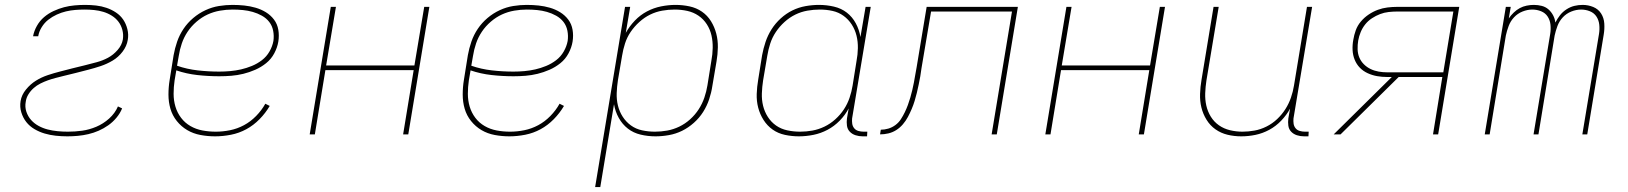

<svg xmlns="http://www.w3.org/2000/svg" viewBox="-20 -548 6640 783"><path d="M255 8Q231 8 207.5 5.5Q184 3 162 -3.5Q140 -10 120.5 -21.5Q101 -33 87.5 -50Q74 -67 67 -89.5Q60 -112 64 -136Q68 -161 86 -183Q104 -205 126.5 -219Q149 -233 174.5 -241.5Q200 -250 225.5 -256.5Q251 -263 276 -269.5Q301 -276 327 -282Q351 -288 375 -294.5Q399 -301 420.5 -312.5Q442 -324 459.5 -344Q477 -364 481 -387Q484 -407 479 -426Q474 -445 463 -459.5Q452 -474 436 -484Q420 -494 402 -499.5Q384 -505 364.5 -507Q345 -509 326 -509Q307 -509 287.5 -507.5Q268 -506 249 -501.5Q230 -497 211.5 -488.5Q193 -480 177 -467.5Q161 -455 150 -437Q139 -419 136 -401V-400H115V-401Q119 -422 130.5 -442.5Q142 -463 159.5 -478Q177 -493 198.5 -503Q220 -513 241 -518.5Q262 -524 284 -526Q306 -528 327 -528Q350 -528 372 -525.5Q394 -523 414.5 -516Q435 -509 453 -497Q471 -485 482.5 -468Q494 -451 499.5 -429Q505 -407 501 -385Q497 -360 480 -337.5Q463 -315 439.5 -301Q416 -287 390.5 -278.5Q365 -270 339.5 -263.5Q314 -257 289 -250.5Q264 -244 238 -238Q222 -234 206.5 -230Q191 -226 175.5 -220.5Q160 -215 145 -207.5Q130 -200 117.5 -189Q105 -178 96 -163.5Q87 -149 85 -133Q81 -112 87.5 -92.5Q94 -73 107 -58.5Q120 -44 137.5 -34.5Q155 -25 174.5 -20Q194 -15 215 -13Q236 -11 257 -11Q286 -11 315 -15Q344 -19 372.5 -31Q401 -43 425 -64.5Q449 -86 461 -114L478 -106Q470 -86 455 -68Q440 -50 421.5 -37Q403 -24 382.5 -15Q362 -6 340.5 -1Q319 4 297.5 6Q276 8 255 8Z M857 8Q827 8 797.5 2.5Q768 -3 743.5 -17.5Q719 -32 701 -54.5Q683 -77 675 -104.5Q667 -132 667 -162.5Q667 -193 672 -223L688 -323Q693 -351 702.5 -378.5Q712 -406 728.5 -430.5Q745 -455 768 -474.5Q791 -494 818 -506.5Q845 -519 873 -523.5Q901 -528 928 -528Q953 -528 976.5 -525.5Q1000 -523 1022.5 -516.5Q1045 -510 1064.5 -498Q1084 -486 1097.5 -468Q1111 -450 1115 -426.5Q1119 -403 1115 -378Q1111 -354 1098.5 -330.5Q1086 -307 1065.5 -290.5Q1045 -274 1021 -263.5Q997 -253 972.5 -247Q948 -241 923.5 -239Q899 -237 874 -237Q829 -237 784.5 -242Q740 -247 699 -261L692 -220Q688 -193 688 -165.5Q688 -138 695.5 -113Q703 -88 718.5 -67.5Q734 -47 756.5 -34Q779 -21 805.5 -16Q832 -11 860 -11Q889 -11 918.5 -17Q948 -23 975 -37.5Q1002 -52 1024.5 -75Q1047 -98 1062 -125L1080 -116Q1063 -87 1038.5 -62Q1014 -37 984.5 -21Q955 -5 922 1.5Q889 8 857 8ZM874 -256Q896 -256 918.5 -258Q941 -260 963 -265Q985 -270 1007 -279Q1029 -288 1048 -302.5Q1067 -317 1079 -338Q1091 -359 1095 -381Q1098 -402 1094 -422.5Q1090 -443 1078 -458.5Q1066 -474 1048 -484Q1030 -494 1010.5 -499.5Q991 -505 970.5 -507Q950 -509 928 -509Q903 -509 877 -504.5Q851 -500 827 -489Q803 -478 781.5 -459.5Q760 -441 745 -418.5Q730 -396 721.5 -371Q713 -346 709 -320L702 -280Q742 -266 786 -261Q830 -256 874 -256Z M1243 0 1329 -520H1350L1310 -281H1670L1710 -520H1731L1645 0H1624L1667 -262H1307L1264 0Z M2057 8Q2027 8 1997.5 2.5Q1968 -3 1943.5 -17.5Q1919 -32 1901 -54.5Q1883 -77 1875 -104.5Q1867 -132 1867 -162.5Q1867 -193 1872 -223L1888 -323Q1893 -351 1902.5 -378.5Q1912 -406 1928.5 -430.5Q1945 -455 1968 -474.5Q1991 -494 2018 -506.5Q2045 -519 2073 -523.5Q2101 -528 2128 -528Q2153 -528 2176.5 -525.5Q2200 -523 2222.5 -516.5Q2245 -510 2264.5 -498Q2284 -486 2297.5 -468Q2311 -450 2315 -426.5Q2319 -403 2315 -378Q2311 -354 2298.5 -330.5Q2286 -307 2265.5 -290.5Q2245 -274 2221 -263.5Q2197 -253 2172.5 -247Q2148 -241 2123.5 -239Q2099 -237 2074 -237Q2029 -237 1984.5 -242Q1940 -247 1899 -261L1892 -220Q1888 -193 1888 -165.5Q1888 -138 1895.5 -113Q1903 -88 1918.5 -67.5Q1934 -47 1956.5 -34Q1979 -21 2005.5 -16Q2032 -11 2060 -11Q2089 -11 2118.5 -17Q2148 -23 2175 -37.5Q2202 -52 2224.5 -75Q2247 -98 2262 -125L2280 -116Q2263 -87 2238.5 -62Q2214 -37 2184.5 -21Q2155 -5 2122 1.5Q2089 8 2057 8ZM2074 -256Q2096 -256 2118.5 -258Q2141 -260 2163 -265Q2185 -270 2207 -279Q2229 -288 2248 -302.5Q2267 -317 2279 -338Q2291 -359 2295 -381Q2298 -402 2294 -422.5Q2290 -443 2278 -458.5Q2266 -474 2248 -484Q2230 -494 2210.5 -499.5Q2191 -505 2170.5 -507Q2150 -509 2128 -509Q2103 -509 2077 -504.5Q2051 -500 2027 -489Q2003 -478 1981.5 -459.5Q1960 -441 1945 -418.5Q1930 -396 1921.5 -371Q1913 -346 1909 -320L1902 -280Q1942 -266 1986 -261Q2030 -256 2074 -256Z M2407 215 2529 -520H2550L2532 -414Q2547 -441 2569 -464Q2591 -487 2618.5 -501.5Q2646 -516 2676 -522Q2706 -528 2735 -528Q2764 -528 2792 -522Q2820 -516 2842.5 -500.5Q2865 -485 2879.5 -461.5Q2894 -438 2901 -411Q2908 -384 2907.5 -355Q2907 -326 2902 -297L2885 -197Q2881 -170 2872 -143Q2863 -116 2847.5 -91.5Q2832 -67 2809.5 -47Q2787 -27 2761.5 -14.5Q2736 -2 2708 3Q2680 8 2653 8Q2622 8 2592.5 1Q2563 -6 2540.5 -23.5Q2518 -41 2503.5 -67Q2489 -93 2484 -123L2428 215ZM2651 -11Q2676 -11 2701 -15.5Q2726 -20 2750 -31.5Q2774 -43 2794.5 -61.5Q2815 -80 2829.5 -102.5Q2844 -125 2852.5 -150Q2861 -175 2865 -200L2881 -300Q2886 -326 2886.5 -352.5Q2887 -379 2881.5 -403.5Q2876 -428 2862.5 -449Q2849 -470 2828.5 -484Q2808 -498 2783 -503.5Q2758 -509 2731 -509Q2706 -509 2680.5 -504.5Q2655 -500 2631.5 -488.5Q2608 -477 2587.5 -458.5Q2567 -440 2552 -418Q2537 -396 2529 -371Q2521 -346 2517 -321L2500 -221Q2496 -195 2495 -168.5Q2494 -142 2500 -117.5Q2506 -93 2519.5 -72Q2533 -51 2553 -36.5Q2573 -22 2598.5 -16.5Q2624 -11 2651 -11Z M3238 8Q3209 8 3181 2Q3153 -4 3131 -19.5Q3109 -35 3094 -58.5Q3079 -82 3072 -109Q3065 -136 3066 -165Q3067 -194 3072 -223L3088 -323Q3093 -350 3102 -377Q3111 -404 3126.5 -428.5Q3142 -453 3164 -473Q3186 -493 3211.5 -505.5Q3237 -518 3265 -523Q3293 -528 3320 -528Q3351 -528 3381 -521Q3411 -514 3433.5 -496.5Q3456 -479 3470 -453Q3484 -427 3489 -397L3510 -520H3531L3455 -65Q3454 -54 3455.5 -43.5Q3457 -33 3463.5 -25Q3470 -17 3480.5 -14Q3491 -11 3502 -11H3517L3516 8H3498Q3483 8 3469 3.5Q3455 -1 3445.5 -11Q3436 -21 3434 -35.5Q3432 -50 3434 -65L3441 -106Q3427 -79 3404.5 -56Q3382 -33 3354.5 -18.5Q3327 -4 3297 2Q3267 8 3238 8ZM3243 -11Q3268 -11 3293 -15.5Q3318 -20 3342 -31.5Q3366 -43 3386.5 -61.5Q3407 -80 3421.5 -102Q3436 -124 3444.5 -149Q3453 -174 3457 -199L3473 -299Q3478 -325 3478.5 -351.5Q3479 -378 3473 -402.5Q3467 -427 3453.5 -448Q3440 -469 3420 -483.5Q3400 -498 3375 -503.5Q3350 -509 3323 -509Q3298 -509 3272.5 -504.5Q3247 -500 3223.5 -488.5Q3200 -477 3179.5 -458.5Q3159 -440 3144 -417.5Q3129 -395 3121 -370Q3113 -345 3109 -320L3092 -220Q3088 -194 3087 -167.5Q3086 -141 3092 -116.5Q3098 -92 3111.5 -71Q3125 -50 3145 -36Q3165 -22 3190.5 -16.5Q3216 -11 3243 -11Z M3569 0 3572 -19Q3587 -19 3602.5 -23.5Q3618 -28 3631.5 -38Q3645 -48 3654 -62Q3663 -76 3670 -90.5Q3677 -105 3682.5 -120Q3688 -135 3692.5 -150.5Q3697 -166 3700.5 -181Q3704 -196 3707 -211.5Q3710 -227 3712.5 -242.5Q3715 -258 3718 -273L3759 -520H4131L4045 0H4024L4107 -501H3777L3738 -270Q3736 -253 3733 -236.5Q3730 -220 3726.5 -203Q3723 -186 3719 -169.5Q3715 -153 3710 -136.5Q3705 -120 3698 -103.5Q3691 -87 3682.5 -71Q3674 -55 3662 -41Q3650 -27 3635 -17.5Q3620 -8 3603 -4Q3586 0 3569 0Z M4243 0 4329 -520H4350L4310 -281H4670L4710 -520H4731L4645 0H4624L4667 -262H4307L4264 0Z M5042 8Q5013 8 4986 1.5Q4959 -5 4937 -20.5Q4915 -36 4900.5 -59.5Q4886 -83 4879.5 -109.5Q4873 -136 4874 -165Q4875 -194 4880 -223L4929 -520H4950L4900 -220Q4896 -194 4895 -168Q4894 -142 4899.5 -117.5Q4905 -93 4918 -72Q4931 -51 4951 -37Q4971 -23 4996 -17Q5021 -11 5047 -11Q5071 -11 5096 -15.5Q5121 -20 5145 -32Q5169 -44 5188.5 -62.5Q5208 -81 5222 -103Q5236 -125 5244.5 -149.5Q5253 -174 5257 -199L5310 -520H5331L5255 -65Q5254 -54 5255.5 -43.5Q5257 -33 5263.5 -25Q5270 -17 5280.5 -14Q5291 -11 5302 -11H5317L5316 8H5298Q5283 8 5269 3.5Q5255 -1 5245.5 -11Q5236 -21 5234 -35.5Q5232 -50 5234 -65L5241 -105Q5227 -79 5205 -56Q5183 -33 5156 -18.5Q5129 -4 5100 2Q5071 8 5042 8Z M5419 0 5656 -234H5637Q5616 -234 5596 -237.5Q5576 -241 5557.5 -249.5Q5539 -258 5525.5 -272Q5512 -286 5504.5 -304.5Q5497 -323 5496 -344Q5495 -365 5499 -386Q5502 -405 5509 -424.5Q5516 -444 5530 -460.5Q5544 -477 5562 -489Q5580 -501 5599 -508Q5618 -515 5638 -517.5Q5658 -520 5678 -520H5931L5845 0H5824L5862 -234H5684L5447 0ZM5866 -253 5907 -501H5678Q5661 -501 5643 -499Q5625 -497 5608 -490.5Q5591 -484 5575 -473.5Q5559 -463 5547.5 -448.5Q5536 -434 5529 -417Q5522 -400 5519 -383Q5516 -365 5516.5 -347Q5517 -329 5523.5 -313.5Q5530 -298 5542 -286Q5554 -274 5569.5 -266.5Q5585 -259 5602.5 -256Q5620 -253 5638 -253Z M6035 0 6121 -520H6141L6133 -473Q6142 -486 6153.5 -497Q6165 -508 6178 -515Q6191 -522 6206 -525Q6221 -528 6235 -528Q6252 -528 6267.5 -524Q6283 -520 6294.5 -510Q6306 -500 6313.5 -486Q6321 -472 6323 -456Q6331 -472 6342 -486Q6353 -500 6368.5 -510Q6384 -520 6400.5 -524Q6417 -528 6434 -528Q6457 -528 6477.5 -519.5Q6498 -511 6509.5 -493Q6521 -475 6522.5 -452Q6524 -429 6520 -406L6453 0H6433L6501 -410Q6504 -429 6502 -447.5Q6500 -466 6490.5 -480.5Q6481 -495 6464 -502Q6447 -509 6428 -509Q6408 -509 6388 -501Q6368 -493 6353.5 -477.5Q6339 -462 6331.5 -442Q6324 -422 6320 -403L6254 0H6234L6302 -410Q6305 -429 6303 -447.5Q6301 -466 6291.5 -480.5Q6282 -495 6265 -502Q6248 -509 6229 -509Q6209 -509 6189 -501Q6169 -493 6154.5 -477.5Q6140 -462 6132.5 -442Q6125 -422 6121 -403L6055 0Z"/></svg>

Font: Iosevka Thin Extended
Style: Italic
Weight: 100
Width: 7
Italic angle: -9°
Monospace: yes
Designer: Belleve Invis
Foundry: Belleve Invis
Version: Version 32.5.0; ttfautohint (v1.8.4)